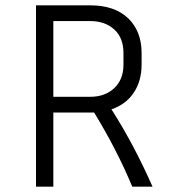

<svg xmlns="http://www.w3.org/2000/svg" viewBox="-20 -700 637 720"><path d="M180 -278V0H115V-680H318Q410 -680 460.5 -631.5Q511 -583 511 -501V-458Q511 -397 482 -353Q453 -309 398 -290Q442 -221 480.5 -148Q519 -75 552 0H476Q446 -72 410 -141.5Q374 -211 333 -278ZM318 -621H180V-337H318Q374 -337 408.5 -369.5Q443 -402 443 -458V-501Q443 -558 408.5 -589.5Q374 -621 318 -621Z"/></svg>

Font: Inria Sans Light
Style: Regular
Weight: 300
Designer: Black Foundry Team
Foundry: Black Foundry
Version: Version 1.2; ttfautohint (v1.8.3)